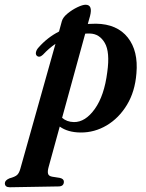

<svg xmlns="http://www.w3.org/2000/svg" viewBox="-120 -551 618 810"><path d="M61 -320Q46 -306 35 -316Q29.5 -322 32 -332Q34.5 -342 43 -351Q80 -393 129 -418L141 -462Q145.5 -478 165 -494Q184.5 -510 206.5 -520.5Q228.5 -531 241 -531Q272 -531 260 -484L250.5 -450Q267.5 -451 285.5 -451Q374 -449.5 419 -392.8Q464 -336 455.5 -241Q449.5 -164.5 415.5 -108.5Q381.5 -52.5 330 -22Q278.5 8.5 220 8Q166 7.5 132 -17L85 154Q80 172 82.8 182Q85.5 192 100.5 194.5L132.5 199.5Q149.5 203.5 149.5 215.5Q149.5 235.5 126.5 235.5L-78.5 239Q-99.5 239 -99.5 222Q-99.5 210 -80.5 201.5Q-56.5 195 -48 187.2Q-39.5 179.5 -34.5 162L114 -366Q86 -347 61 -320ZM192 -36Q240 -35.5 280 -91.5Q320 -147.5 332.5 -246.5Q344.5 -331.5 322 -370Q299.5 -408.5 259.5 -409.5Q249.5 -410 239.5 -409L142 -54Q162 -36.5 192 -36Z"/></svg>

Font: Fraunces 144pt Soft SemiBold
Style: Italic
Weight: 600
Italic angle: -16°
Version: Version 1.000;[b76b70a41]